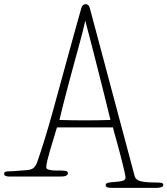

<svg xmlns="http://www.w3.org/2000/svg" viewBox="-70 -855 811 930"><path d="M582 -3Q587 17 612 23Q637 29 685 29Q699 29 710 30.5Q721 32 721 41Q721 55 686 55H473Q455 55 448.5 52Q442 49 442 41Q442 32 457 29.5Q472 27 490 26Q508 25 523 21Q538 17 538 5Q538 -1 534 -19Q530 -37 524 -61Q518 -85 511 -112.5Q504 -140 497 -164.5Q490 -189 484.5 -209Q479 -229 477 -238H206Q199 -214 190 -185Q181 -156 173 -128.5Q165 -101 159.5 -78.5Q154 -56 154 -45Q154 -38 161 -35Q168 -32 178.5 -30.5Q189 -29 201.5 -29Q214 -29 225 -29Q235 -29 247 -27.5Q259 -26 259 -15Q259 -10 252 -5Q245 0 225 0H-27Q-36 0 -43 -3Q-50 -6 -50 -14Q-50 -25 -30 -25Q-20 -25 -5.5 -26Q9 -27 22.5 -28Q36 -29 46.5 -30Q57 -31 61 -31Q83 -33 93 -42Q103 -51 110 -69Q125 -112 144.5 -174.5Q164 -237 184 -309Q204 -381 224.5 -456.5Q245 -532 264 -600.5Q283 -669 298.5 -725.5Q314 -782 324 -816Q326 -824 331.5 -829.5Q337 -835 345 -835Q350 -835 356 -831Q362 -827 365 -816ZM343 -755Q339 -735 330 -699.5Q321 -664 309 -621Q297 -578 284 -529.5Q271 -481 258.5 -434.5Q246 -388 235.5 -346Q225 -304 218 -274Q249 -273 279 -272.5Q309 -272 340 -272Q371 -272 402.5 -272.5Q434 -273 465 -274Q453 -323 438 -384Q423 -445 406.5 -509Q390 -573 374 -636.5Q358 -700 343 -755Z"/></svg>

Font: Life Savers
Style: Regular
Weight: 400
Designer: Pablo Impallari, Rodrigo Fuenzalida, Brenda Gallo
Foundry: Pablo Impallari, Rodrigo Fuenzalida, Brenda Gallo
Version: Version 3.001; ttfautohint (v0.95) -l 8 -r 50 -G 200 -x 14 -